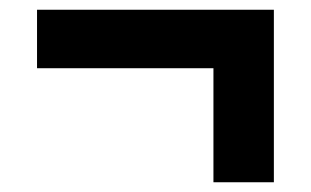

<svg xmlns="http://www.w3.org/2000/svg" viewBox="-20 -374 638 394"><path d="M418 0V-234H56V-354H542V0Z"/></svg>

Font: Red Hat Text VF
Style: Regular
Weight: 400
Designer: Pentagram, MCKL
Foundry: Pentagram, MCKL
Version: Version 1.023